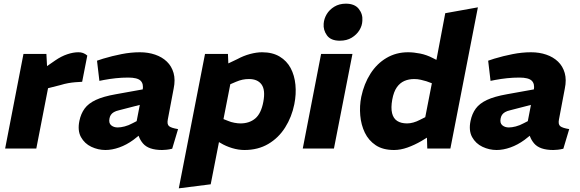

<svg xmlns="http://www.w3.org/2000/svg" viewBox="-20 -810 3163 1047"><path d="M8 0 108 -516H233L238 -422L201 -425L282 -481Q314 -503 346.5 -514Q379 -525 407 -525Q434 -526 456 -507L428 -364Q408 -363 389.5 -361.5Q371 -360 351.5 -356.5Q332 -353 309 -346L242 -329L178 0Z M919 1Q903 5 888.5 6.5Q874 8 864 8Q790 8 759.5 -28Q729 -64 729 -114L723 -138L758 -319Q764 -353 746.5 -370Q729 -387 679 -387Q645 -387 612 -383.5Q579 -380 547 -374L522 -369L509 -479L542 -490Q592 -505 643 -515Q694 -525 743 -525Q788 -525 826 -512Q864 -499 890 -474Q916 -449 926.5 -412Q937 -375 927 -327L895 -158Q890 -132 902 -122Q914 -112 951 -106ZM555 8Q515 8 478 -9.5Q441 -27 421.5 -62.5Q402 -98 413 -151Q421 -190 441.5 -218Q462 -246 502.5 -265Q543 -284 611 -296L772 -325L754 -241L630 -209Q612 -205 601 -198.5Q590 -192 584.5 -183.5Q579 -175 577 -164Q572 -139 586 -127Q600 -115 622 -115Q638 -115 659.5 -120.5Q681 -126 703 -138L740 -157L763 -91L707 -47Q670 -20 630.5 -6Q591 8 555 8Z M1313 8Q1280 8 1245.5 -2.5Q1211 -13 1183 -30L1131 -60L1190 -164L1223 -151Q1239 -144 1258 -140.5Q1277 -137 1291 -137Q1340 -137 1372 -164Q1404 -191 1416 -255Q1428 -319 1406.5 -349Q1385 -379 1338 -379Q1319 -379 1302.5 -375.5Q1286 -372 1267 -364L1232 -349L1212 -458L1275 -488Q1308 -506 1343.5 -515.5Q1379 -525 1409 -525Q1466 -525 1505 -501.5Q1544 -478 1565 -438.5Q1586 -399 1591 -348Q1596 -297 1585 -242Q1571 -172 1535 -115Q1499 -58 1443 -25Q1387 8 1313 8ZM955 217 1098 -516H1223L1227 -420L1244 -392L1129 195Z M1631 0 1731 -516H1902L1801 0ZM1833 -588Q1784 -588 1763 -617Q1742 -646 1745 -681Q1747 -708 1761.5 -732.5Q1776 -757 1803 -773.5Q1830 -790 1866 -790Q1914 -790 1936.5 -761.5Q1959 -733 1956 -697Q1955 -670 1940 -645.5Q1925 -621 1898 -604.5Q1871 -588 1833 -588Z M2129 8Q2068 8 2029 -18Q1990 -44 1969.5 -86.5Q1949 -129 1944.5 -180.5Q1940 -232 1950 -282Q1965 -353 2000 -408Q2035 -463 2087.5 -494Q2140 -525 2205 -525Q2236 -525 2271 -518Q2306 -511 2339 -494L2401 -463L2349 -426L2408 -738L2586 -770L2436 0H2310L2307 -96L2290 -125L2335 -356L2305 -367Q2292 -371 2274.5 -375Q2257 -379 2239 -379Q2209 -379 2185 -368.5Q2161 -358 2144 -334Q2127 -310 2119 -267Q2111 -222 2118 -193Q2125 -164 2146 -150.5Q2167 -137 2200 -137Q2216 -137 2234 -142Q2252 -147 2269 -156L2303 -173L2324 -69L2278 -41Q2240 -19 2202 -5.5Q2164 8 2129 8Z M3052 1Q3036 5 3021.5 6.5Q3007 8 2997 8Q2923 8 2892.5 -28Q2862 -64 2862 -114L2856 -138L2891 -319Q2897 -353 2879.5 -370Q2862 -387 2812 -387Q2778 -387 2745 -383.5Q2712 -380 2680 -374L2655 -369L2642 -479L2675 -490Q2725 -505 2776 -515Q2827 -525 2876 -525Q2921 -525 2959 -512Q2997 -499 3023 -474Q3049 -449 3059.5 -412Q3070 -375 3060 -327L3028 -158Q3023 -132 3035 -122Q3047 -112 3084 -106ZM2688 8Q2648 8 2611 -9.5Q2574 -27 2554.5 -62.5Q2535 -98 2546 -151Q2554 -190 2574.5 -218Q2595 -246 2635.5 -265Q2676 -284 2744 -296L2905 -325L2887 -241L2763 -209Q2745 -205 2734 -198.5Q2723 -192 2717.5 -183.5Q2712 -175 2710 -164Q2705 -139 2719 -127Q2733 -115 2755 -115Q2771 -115 2792.5 -120.5Q2814 -126 2836 -138L2873 -157L2896 -91L2840 -47Q2803 -20 2763.5 -6Q2724 8 2688 8Z"/></svg>

Font: REM
Style: Bold Italic
Weight: 700
Italic angle: -11°
Designer: Octavio Pardo
Foundry: Ashler Design
Version: Version 1.005;gftools[0.9.28]